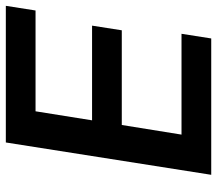

<svg xmlns="http://www.w3.org/2000/svg" viewBox="-63 -682 745 659"><g transform="rotate(-90 309.5 -352.5)"><path d="M39 0 150 -705H619L603 -603H257L226 -409H551L535 -307H210L177 -102H523L507 0Z"/></g></svg>

Font: Nunito Sans 12pt
Style: Bold Italic
Weight: 700
Italic angle: -9°
Designer: Vernon Adams
Foundry: Vernon Adams
Version: Version 3.101;gftools[0.9.27]